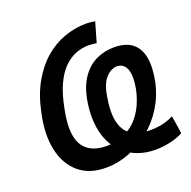

<svg xmlns="http://www.w3.org/2000/svg" viewBox="-128 -841 973 978"><g transform="rotate(-20 358.5 -352.5)"><path d="M286 10Q194 10 137.5 -39Q81 -88 63.5 -173Q46 -258 70 -366Q88 -455 125 -521Q162 -587 211.5 -630Q261 -673 319.5 -694Q378 -715 438 -715Q454 -715 466.5 -713.5Q479 -712 487 -710L456 -603Q446 -604 434 -605.5Q422 -607 414 -607Q377 -607 342.5 -593.5Q308 -580 278 -550Q248 -520 225 -470Q202 -420 188 -347Q170 -263 179 -206.5Q188 -150 225.5 -121.5Q263 -93 327 -93Q362 -93 398.5 -104.5Q435 -116 467.5 -141Q500 -166 525 -208.5Q550 -251 564 -313Q577 -388 562 -422.5Q547 -457 511 -457Q495 -457 476 -446.5Q457 -436 441 -412.5Q425 -389 416 -347Q398 -254 410 -198Q422 -142 461 -117.5Q500 -93 566 -93Q586 -93 607.5 -96Q629 -99 650 -105.5Q671 -112 689 -122L704 -25Q674 -8 632.5 1Q591 10 553 10Q502 10 458.5 -6Q415 -22 382 -52.5Q349 -83 329 -127.5Q309 -172 304.5 -229.5Q300 -287 313 -356Q327 -424 359.5 -468.5Q392 -513 436.5 -533Q481 -553 531 -553Q593 -553 628.5 -525.5Q664 -498 674 -445.5Q684 -393 669 -315Q653 -243 616 -183.5Q579 -124 525.5 -81Q472 -38 411 -14Q350 10 286 10Z"/></g></svg>

Font: Nunito Sans 10pt Condensed
Style: Bold Italic
Weight: 700
Width: 3
Italic angle: -9°
Designer: Vernon Adams
Foundry: Vernon Adams
Version: Version 3.101;gftools[0.9.27]